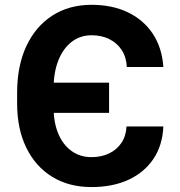

<svg xmlns="http://www.w3.org/2000/svg" viewBox="-20 -757 737 787"><path d="M355.1 9.8Q262.2 9.8 193.7 -32.5Q125.2 -74.7 87.7 -151.8Q50.2 -228.8 50.2 -333V-376.8Q50.2 -486.4 87.7 -567.3Q125.3 -648.1 193.9 -692.7Q262.6 -737.3 355.5 -737.3Q440 -737.3 504.2 -706.5Q568.3 -675.7 606.2 -618.8Q644.1 -561.8 649.6 -482.4H499.8Q497.9 -522.9 478.8 -552Q459.8 -581 427.9 -596.7Q396.1 -612.5 355.5 -612.5Q308.7 -612.5 273.6 -585.4Q238.5 -558.2 219.1 -509.2Q199.8 -460.3 199.6 -394.3V-316Q199.8 -254.8 218.9 -209.1Q238.1 -163.4 273.2 -138.1Q308.3 -112.9 355.1 -112.9Q395.2 -112.9 427 -128Q458.7 -143.2 477.7 -171.4Q496.8 -199.7 498.6 -238.7H649.6Q646.3 -161.4 608.9 -105.7Q571.5 -50 506.5 -20.1Q441.5 9.8 355.1 9.8ZM125 -294.3V-418.2H427.1V-294.3Z"/></svg>

Font: GitLab Sans
Style: Regular
Weight: 400
Designer: Rasmus Andersson
Foundry: Modifications by GitLab B.V., manufactured by rsms
Version: Version 4.000;git-c8fb6b7